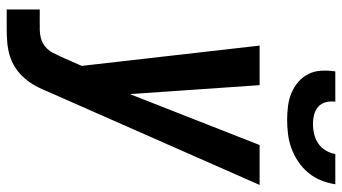

<svg xmlns="http://www.w3.org/2000/svg" viewBox="-238 -756 995 558"><g transform="rotate(90 259.0 -477.5)"><path d="M8 0V-96H66Q79 -96 92 -99.5Q105 -103 116 -112Q127 -121 133.5 -133.5Q140 -146 146 -159L172 -218L113 -735H228L254 -358L402 -735H518L247 -120Q240 -102 230.5 -84.5Q221 -67 207.5 -51.5Q194 -36 177 -25Q160 -14 141 -8.5Q122 -3 103 -1.5Q84 0 66 0ZM329 -815Q309 -815 289 -817.5Q269 -820 251 -827.5Q233 -835 218.5 -847.5Q204 -860 195.5 -877Q187 -894 186 -914.5Q185 -935 188 -955H276Q274 -941 277.5 -927.5Q281 -914 290.5 -905.5Q300 -897 313.5 -893.5Q327 -890 342 -890Q356 -890 370.5 -893.5Q385 -897 397.5 -905.5Q410 -914 418 -927.5Q426 -941 428 -955H516Q513 -935 505 -914.5Q497 -894 483 -877Q469 -860 450.5 -847.5Q432 -835 411.5 -827.5Q391 -820 370 -817.5Q349 -815 329 -815Z"/></g></svg>

Font: Iosevka SS04 Oblique
Style: Bold
Weight: 700
Italic angle: -9°
Monospace: yes
Designer: Belleve Invis
Foundry: Belleve Invis
Version: Version 19.0.0; ttfautohint (v1.8.4)